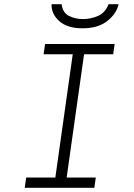

<svg xmlns="http://www.w3.org/2000/svg" viewBox="-20 -896 640 916"><path d="M98 0 105 -49H244L327 -637H188L195 -686H527L520 -637H381L298 -49H437L430 0ZM374 -761Q300 -761 262 -796Q224 -831 226 -876H274Q279 -835 309 -820Q339 -805 376 -805Q413 -805 447.5 -820Q482 -835 498 -876H546Q536 -831 492 -796Q448 -761 374 -761Z"/></svg>

Font: Chivo Mono Medium Thin
Style: Italic
Weight: 250
Italic angle: -8.05°
Monospace: yes
Version: Version 1.008